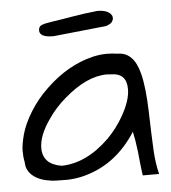

<svg xmlns="http://www.w3.org/2000/svg" viewBox="-46 -640 602 676"><g transform="rotate(-5 254.5 -301.5)"><path d="M410.2 -162.1Q336.9 -46.9 214.8 -19.5Q186.5 -13.7 163.6 -13.7Q140.6 -13.7 125.5 -14.2Q110.4 -14.6 91.8 -18.6Q73.2 -22.5 57.6 -31.2Q21.5 -51.8 21.5 -88.9Q17.6 -106.4 17.6 -128.4Q17.6 -150.4 27.3 -186.5Q37.1 -222.7 63 -264.6Q88.9 -306.6 126 -341.8Q203.1 -416 293 -437.5Q319.3 -443.4 341.3 -443.4Q363.3 -443.4 380.9 -440.4Q437.5 -440.4 457 -363.3Q469.7 -314.5 472.2 -227.1Q474.6 -139.6 477.1 -92.3Q479.5 -44.9 489.3 -5.9H431.6Q427.7 -32.2 425.8 -52.7Q423.8 -73.2 421.9 -90.8Q417 -131.8 410.2 -162.1ZM406.2 -313.5Q406.2 -370.1 350.6 -370.1Q343.8 -371.1 336.9 -371.1Q265.6 -371.1 186.5 -302.7Q149.4 -271.5 123 -232.4Q84 -176.8 84 -132.8Q84 -75.2 150.4 -64.5Q238.3 -66.4 318.4 -144.5Q352.5 -178.7 375 -218.8Q406.2 -272.5 406.2 -313.5ZM161.1 -521.5Q112.3 -521.5 112.3 -545.9Q112.3 -559.6 123.5 -564.5Q134.8 -569.3 162.6 -573.2Q190.4 -577.1 232.9 -584.5Q275.4 -591.8 322.3 -596.7Q363.3 -596.7 374 -574.2Q375 -570.3 375 -565.9Q375 -561.5 370.6 -554.2Q366.2 -546.9 348.6 -541Z"/></g></svg>

Font: Architects Daughter
Style: Regular
Weight: 400
Designer: Kimberly Geswein
Foundry: Kimberly Geswein
Version: Version 1.003 2010